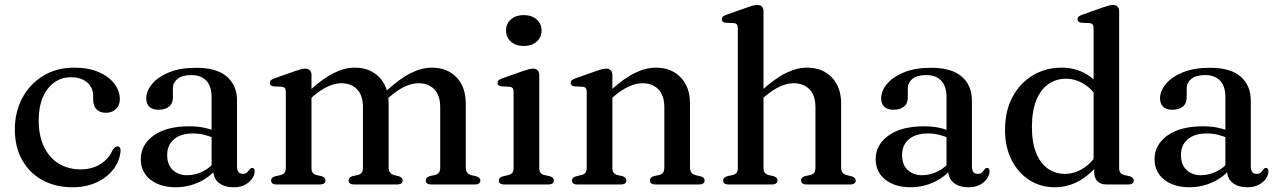

<svg xmlns="http://www.w3.org/2000/svg" viewBox="-20 -758 5255 789"><path d="M472.5 -350Q472.5 -326.5 456.8 -310.5Q441 -294.5 415.5 -294.5Q390.5 -294.5 376.8 -308.8Q363 -323 363 -347V-362Q363 -397.5 338.5 -419Q314 -440.5 271 -440.5Q232.5 -440.5 202.8 -419Q173 -397.5 156 -357.8Q139 -318 139 -264Q139 -199 161.2 -153.8Q183.5 -108.5 222.2 -85.2Q261 -62 311 -62Q358.5 -62 393.2 -84Q428 -106 443 -142Q449.5 -150.5 453.8 -153.5Q458 -156.5 463 -156.5Q470 -156.5 473 -150.8Q476 -145 475.5 -137.5Q472 -96.5 446 -62.5Q420 -28.5 376.8 -8.5Q333.5 11.5 278 11.5Q208 11.5 154.5 -17.8Q101 -47 71 -100.5Q41 -154 41 -226Q41 -297.5 71.5 -355Q102 -412.5 157 -446.2Q212 -480 286 -480Q343.5 -480 385.2 -462Q427 -444 449.8 -414.2Q472.5 -384.5 472.5 -350Z M856 -61.5V-71.5L849.5 -74.5V-360Q849.5 -403.5 827.8 -426.5Q806 -449.5 766.5 -449.5Q728.5 -449.5 709.5 -433.8Q690.5 -418 690.5 -396V-357Q690.5 -332.5 674.5 -319.8Q658.5 -307 631 -307Q606.5 -307 593.8 -319.5Q581 -332 581 -353.5Q581 -384 605 -413Q629 -442 674.8 -460.8Q720.5 -479.5 786 -479.5Q871 -479.5 912.5 -443Q954 -406.5 954 -345V-74.5Q954 -58 960.2 -50.8Q966.5 -43.5 977.5 -43.5Q989.5 -43.5 995 -49Q1000.5 -54.5 1004.5 -60Q1007 -63.5 1009.5 -65.8Q1012 -68 1016 -68Q1021.5 -68 1024 -64.2Q1026.5 -60.5 1026.5 -54Q1026.5 -39.5 1016.5 -24.5Q1006.5 -9.5 987.5 1Q968.5 11.5 940.5 11.5Q901 11.5 878.5 -7.2Q856 -26 856 -61.5ZM558.5 -104Q558.5 -163 611.2 -201Q664 -239 758 -239Q792 -239 820.5 -232.8Q849 -226.5 870.5 -216.5L862.5 -189.5Q842 -198 820.2 -203.8Q798.5 -209.5 772.5 -209.5Q723 -209.5 695 -185.8Q667 -162 667 -121Q667 -81 690 -59.5Q713 -38 748.5 -38Q781.5 -38 812.5 -53Q843.5 -68 865.5 -96L876 -73Q846.5 -32.5 800 -10.5Q753.5 11.5 701.5 11.5Q638 11.5 598.2 -19.8Q558.5 -51 558.5 -104Z M1260 -450V-68.5Q1260 -55 1265 -48.5Q1270 -42 1279.5 -39L1302 -34Q1317.5 -28.5 1317.5 -17Q1317.5 0 1294.5 0H1116Q1104.5 0 1099.2 -4.5Q1094 -9 1094 -16.5Q1094 -22.5 1098 -26.8Q1102 -31 1110.5 -33.5L1134.5 -39Q1144.5 -42 1149.5 -48.5Q1154.5 -55 1154.5 -68.5V-379.5Q1154.5 -390.5 1150.8 -395.5Q1147 -400.5 1138.5 -401.5L1104.5 -403Q1096 -404.5 1092.2 -408Q1088.5 -411.5 1088.5 -417Q1088.5 -423.5 1092.8 -427.8Q1097 -432 1108 -436L1191.5 -465.5Q1207 -471 1216.8 -473.5Q1226.5 -476 1234.5 -476Q1247 -476 1253.5 -469Q1260 -462 1260 -450ZM1245.5 -344 1226 -363.5 1248 -382.5Q1308 -436.5 1352.2 -458.2Q1396.5 -480 1437.5 -480Q1501 -480 1539 -440.2Q1577 -400.5 1577 -332.5V-70.5Q1577 -56 1582.8 -49Q1588.5 -42 1599 -38.5L1619.5 -33.5Q1634.5 -28.5 1634.5 -17Q1634.5 0 1612 0H1435.5Q1412.5 0 1412.5 -17Q1412.5 -28.5 1427.5 -34L1451 -39Q1462 -42 1466.8 -49.2Q1471.5 -56.5 1471.5 -70.5V-316.5Q1471.5 -366.5 1447.2 -391.2Q1423 -416 1382.5 -416Q1357 -416 1328.5 -403.2Q1300 -390.5 1267 -362.5ZM1562.5 -344 1543.5 -363.5 1565 -382.5Q1625 -436.5 1669.2 -458.2Q1713.5 -480 1754.5 -480Q1818 -480 1856 -440.2Q1894 -400.5 1894 -332.5V-70.5Q1894 -56 1899.8 -48.8Q1905.5 -41.5 1916 -38.5L1937 -33.5Q1945.5 -31 1949.8 -26.8Q1954 -22.5 1954 -16.5Q1954 -9 1948.8 -4.5Q1943.5 0 1931.5 0H1752.5Q1729.5 0 1729.5 -17Q1729.5 -28.5 1745 -34L1768 -39Q1779 -42 1784 -49.2Q1789 -56.5 1789 -70.5V-316.5Q1789 -366.5 1764.5 -391.2Q1740 -416 1699.5 -416Q1674 -416 1645.5 -403.2Q1617 -390.5 1584 -362.5Z M2196 -450V-68.5Q2196 -55 2201 -48.2Q2206 -41.5 2216 -39L2238.5 -34Q2247.5 -31.5 2251.8 -27.2Q2256 -23 2256 -16.5Q2256 -9 2250.5 -4.5Q2245 0 2233 0H2052Q2040.5 0 2035.2 -4.5Q2030 -9 2030 -16.5Q2030 -22.5 2034 -26.8Q2038 -31 2047 -33.5L2070.5 -39Q2080.5 -42 2085.5 -48.5Q2090.5 -55 2090.5 -68.5V-379.5Q2090.5 -390.5 2086.8 -395.5Q2083 -400.5 2074.5 -401.5L2040.5 -403Q2032 -404.5 2028.2 -408Q2024.5 -411.5 2024.5 -417Q2024.5 -423.5 2028.8 -427.8Q2033 -432 2044 -436L2127.5 -465.5Q2143.5 -471 2153.2 -473.5Q2163 -476 2170 -476Q2183 -476 2189.5 -469Q2196 -462 2196 -450ZM2132 -569Q2100 -569 2079.8 -586.8Q2059.5 -604.5 2059.5 -632.5Q2059.5 -661 2079.8 -678.5Q2100 -696 2132 -696Q2165 -696 2185.2 -678.2Q2205.5 -660.5 2205.5 -632.5Q2205.5 -604.5 2185.2 -586.8Q2165 -569 2132 -569Z M2496.5 -450V-68.5Q2496.5 -55 2501.5 -48.5Q2506.5 -42 2516 -39L2538.5 -34Q2554 -28.5 2554 -17Q2554 0 2531 0H2352.5Q2341 0 2335.8 -4.5Q2330.5 -9 2330.5 -16.5Q2330.5 -22.5 2334.5 -26.8Q2338.5 -31 2347 -33.5L2371 -39Q2381 -42 2386 -48.5Q2391 -55 2391 -68.5V-379.5Q2391 -390.5 2387.2 -395.5Q2383.5 -400.5 2375 -401.5L2341 -403Q2332.5 -404.5 2328.8 -408Q2325 -411.5 2325 -417Q2325 -423.5 2329.2 -427.8Q2333.5 -432 2344.5 -436L2428 -465.5Q2443.5 -471 2453.2 -473.5Q2463 -476 2471 -476Q2483.5 -476 2490 -469Q2496.5 -462 2496.5 -450ZM2482 -344 2462.5 -363.5 2484.5 -382.5Q2544 -436.5 2589 -458.2Q2634 -480 2675 -480Q2738.5 -480 2777 -440.2Q2815.5 -400.5 2815.5 -332.5V-70.5Q2815.5 -56 2821.2 -48.8Q2827 -41.5 2837.5 -38.5L2858.5 -33.5Q2867 -31 2871.2 -26.8Q2875.5 -22.5 2875.5 -16.5Q2875.5 -9 2870 -4.5Q2864.5 0 2853 0H2674Q2651 0 2651 -17Q2651 -28.5 2666 -34L2689.5 -39Q2700.5 -42 2705.2 -49.2Q2710 -56.5 2710 -70.5V-316.5Q2710 -366.5 2685.2 -391.2Q2660.5 -416 2620 -416Q2594.5 -416 2565.5 -403.2Q2536.5 -390.5 2503.5 -362.5Z M3103 -344 3083.5 -363.5 3105.5 -382.5Q3165.5 -436.5 3210.2 -458.2Q3255 -480 3296 -480Q3359.5 -480 3398 -440.2Q3436.5 -400.5 3436.5 -332.5V-70.5Q3436.5 -56 3442.2 -48.8Q3448 -41.5 3458.5 -38.5L3479.5 -33.5Q3488 -31 3492.2 -26.8Q3496.5 -22.5 3496.5 -16.5Q3496.5 -9 3491 -4.5Q3485.5 0 3474 0H3295Q3272 0 3272 -17Q3272 -28.5 3287 -34L3310.5 -39Q3321.5 -42 3326.2 -49.2Q3331 -56.5 3331 -70.5V-316.5Q3331 -366.5 3306.2 -391.2Q3281.5 -416 3241 -416Q3215.5 -416 3186.5 -403.2Q3157.5 -390.5 3124.5 -362.5ZM3117.5 -711.5V-68.5Q3117.5 -55 3122.5 -48.5Q3127.5 -42 3137 -39L3159.5 -34Q3175 -28.5 3175 -17Q3175 0 3152 0H2973.5Q2962 0 2956.8 -4.5Q2951.5 -9 2951.5 -16.5Q2951.5 -22.5 2955.5 -26.8Q2959.5 -31 2968.5 -34L2992 -39Q3002 -42 3007 -48.5Q3012 -55 3012 -68.5V-641Q3012 -652 3008.2 -657.2Q3004.5 -662.5 2996 -663L2962 -664.5Q2953.5 -666 2949.8 -669.5Q2946 -673 2946 -679Q2946 -685.5 2950.2 -689.5Q2954.5 -693.5 2965.5 -697.5L3049 -727Q3064.5 -732.5 3074.2 -735Q3084 -737.5 3092 -737.5Q3104.5 -737.5 3111 -730.5Q3117.5 -723.5 3117.5 -711.5Z M3876 -61.5V-71.5L3869.5 -74.5V-360Q3869.5 -403.5 3847.8 -426.5Q3826 -449.5 3786.5 -449.5Q3748.5 -449.5 3729.5 -433.8Q3710.5 -418 3710.5 -396V-357Q3710.5 -332.5 3694.5 -319.8Q3678.5 -307 3651 -307Q3626.5 -307 3613.8 -319.5Q3601 -332 3601 -353.5Q3601 -384 3625 -413Q3649 -442 3694.8 -460.8Q3740.5 -479.5 3806 -479.5Q3891 -479.5 3932.5 -443Q3974 -406.5 3974 -345V-74.5Q3974 -58 3980.2 -50.8Q3986.5 -43.5 3997.5 -43.5Q4009.5 -43.5 4015 -49Q4020.5 -54.5 4024.5 -60Q4027 -63.5 4029.5 -65.8Q4032 -68 4036 -68Q4041.5 -68 4044 -64.2Q4046.5 -60.5 4046.5 -54Q4046.5 -39.5 4036.5 -24.5Q4026.5 -9.5 4007.5 1Q3988.5 11.5 3960.5 11.5Q3921 11.5 3898.5 -7.2Q3876 -26 3876 -61.5ZM3578.5 -104Q3578.5 -163 3631.2 -201Q3684 -239 3778 -239Q3812 -239 3840.5 -232.8Q3869 -226.5 3890.5 -216.5L3882.5 -189.5Q3862 -198 3840.2 -203.8Q3818.5 -209.5 3792.5 -209.5Q3743 -209.5 3715 -185.8Q3687 -162 3687 -121Q3687 -81 3710 -59.5Q3733 -38 3768.5 -38Q3801.5 -38 3832.5 -53Q3863.5 -68 3885.5 -96L3896 -73Q3866.5 -32.5 3820 -10.5Q3773.5 11.5 3721.5 11.5Q3658 11.5 3618.2 -19.8Q3578.5 -51 3578.5 -104Z M4476.5 -81.5 4474 -85V-641Q4474 -652 4470.2 -657.2Q4466.5 -662.5 4457.5 -663L4424 -664.5Q4415 -666 4411.5 -669.5Q4408 -673 4408 -679Q4408 -685.5 4412.2 -689.5Q4416.5 -693.5 4427.5 -697.5L4510.5 -727Q4526 -732.5 4536 -735Q4546 -737.5 4554 -737.5Q4566.5 -737.5 4572.8 -730.5Q4579 -723.5 4579 -711.5V-68.5Q4579 -55 4584 -48.2Q4589 -41.5 4599 -39L4621.5 -34Q4630.5 -31.5 4634.8 -27.2Q4639 -23 4639 -16.5Q4639 -9 4633.5 -4.5Q4628 0 4616.5 0H4526.5Q4503.5 0 4490 -13Q4476.5 -26 4476.5 -50ZM4110 -223.5Q4110 -302.5 4141 -360Q4172 -417.5 4224.8 -448.8Q4277.5 -480 4342.5 -480Q4402 -480 4448.5 -450.8Q4495 -421.5 4523.5 -367.5L4499 -342.5Q4473.5 -387.5 4437.2 -411Q4401 -434.5 4360 -434.5Q4320.5 -434.5 4288.8 -412.8Q4257 -391 4238.8 -346.8Q4220.5 -302.5 4220.5 -235.5Q4220.5 -172 4238 -129.2Q4255.5 -86.5 4286.2 -65Q4317 -43.5 4356 -43.5Q4396.5 -43.5 4432.5 -67Q4468.5 -90.5 4498 -137L4514.5 -111Q4476 -53 4425.2 -20.8Q4374.5 11.5 4314.5 11.5Q4255.5 11.5 4209.2 -18.5Q4163 -48.5 4136.5 -101.5Q4110 -154.5 4110 -223.5Z M5022 -61.5V-71.5L5015.5 -74.5V-360Q5015.5 -403.5 4993.8 -426.5Q4972 -449.5 4932.5 -449.5Q4894.5 -449.5 4875.5 -433.8Q4856.5 -418 4856.5 -396V-357Q4856.5 -332.5 4840.5 -319.8Q4824.5 -307 4797 -307Q4772.5 -307 4759.8 -319.5Q4747 -332 4747 -353.5Q4747 -384 4771 -413Q4795 -442 4840.8 -460.8Q4886.5 -479.5 4952 -479.5Q5037 -479.5 5078.5 -443Q5120 -406.5 5120 -345V-74.5Q5120 -58 5126.2 -50.8Q5132.5 -43.5 5143.5 -43.5Q5155.5 -43.5 5161 -49Q5166.5 -54.5 5170.5 -60Q5173 -63.5 5175.5 -65.8Q5178 -68 5182 -68Q5187.5 -68 5190 -64.2Q5192.5 -60.5 5192.5 -54Q5192.5 -39.5 5182.5 -24.5Q5172.5 -9.5 5153.5 1Q5134.5 11.5 5106.5 11.5Q5067 11.5 5044.5 -7.2Q5022 -26 5022 -61.5ZM4724.5 -104Q4724.5 -163 4777.2 -201Q4830 -239 4924 -239Q4958 -239 4986.5 -232.8Q5015 -226.5 5036.5 -216.5L5028.5 -189.5Q5008 -198 4986.2 -203.8Q4964.5 -209.5 4938.5 -209.5Q4889 -209.5 4861 -185.8Q4833 -162 4833 -121Q4833 -81 4856 -59.5Q4879 -38 4914.5 -38Q4947.5 -38 4978.5 -53Q5009.5 -68 5031.5 -96L5042 -73Q5012.5 -32.5 4966 -10.5Q4919.5 11.5 4867.5 11.5Q4804 11.5 4764.2 -19.8Q4724.5 -51 4724.5 -104Z"/></svg>

Font: Fraunces
Style: Regular
Weight: 400
Version: Version 1.000;[b76b70a41]